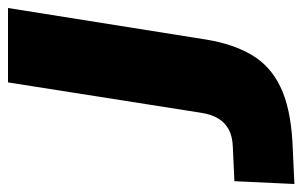

<svg xmlns="http://www.w3.org/2000/svg" viewBox="-191 -587 756 480"><g transform="rotate(-90 187.0 -347.0)"><path d="M-33 11 -26 -139 61 -143Q86 -144 103 -153Q120 -162 130.5 -179Q141 -196 145 -222L221 -705H407L328 -209Q317 -142 289.5 -95.5Q262 -49 210 -24Q158 1 74 6Z"/></g></svg>

Font: Nunito Sans 11pt Black
Style: Italic
Weight: 900
Italic angle: -9°
Version: Version 3.101;gftools[0.9.27]